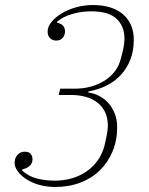

<svg xmlns="http://www.w3.org/2000/svg" viewBox="-20 -730 590 762"><path d="M200 12Q163 12 133 3Q103 -6 82 -20.5Q61 -35 49.5 -51.5Q38 -68 38 -83Q38 -103 49.5 -115.5Q61 -128 78 -128Q94 -128 101.5 -119.5Q109 -111 109 -98Q109 -81 97 -71Q85 -61 69 -58L68 -53Q93 -30 127 -21.5Q161 -13 196 -13Q271 -13 324.5 -50.5Q378 -88 395 -153Q399 -170 403.5 -192Q408 -214 408 -231Q408 -262 397 -285Q386 -308 366.5 -323Q347 -338 320.5 -345.5Q294 -353 264 -353H213L219 -378H275Q344 -378 395 -410Q446 -442 460 -499Q465 -516 469.5 -537.5Q474 -559 474 -577Q474 -626 442.5 -655.5Q411 -685 342 -685Q303 -685 266.5 -674.5Q230 -664 207 -644L206 -640Q238 -634 238 -605Q238 -591 229 -580Q220 -569 203 -569Q188 -569 178.5 -578.5Q169 -588 169 -605Q169 -624 184.5 -643Q200 -662 225 -677Q250 -692 282 -701Q314 -710 348 -710Q426 -710 468.5 -673Q511 -636 511 -572Q511 -529 497.5 -494Q484 -459 460 -433Q436 -407 403 -390.5Q370 -374 331 -367L330 -363Q353 -360 374 -349Q395 -338 410.5 -320.5Q426 -303 435.5 -279Q445 -255 445 -225Q445 -173 427 -129.5Q409 -86 377 -54.5Q345 -23 299.5 -5.5Q254 12 200 12Z"/></svg>

Font: IBM Plex Serif ExtraLight
Style: Italic
Weight: 200
Italic angle: -14°
Designer: Mike Abbink, Paul van der Laan, Pieter van Rosmalen
Foundry: Bold Monday
Version: Version 2.5